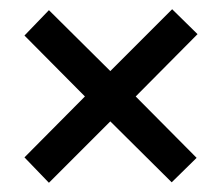

<svg xmlns="http://www.w3.org/2000/svg" viewBox="-20 -645 481 416"><path d="M353 -625 219 -491 86 -623 33 -568 164 -436 33 -304 86 -249 219 -382 352 -250 406 -303 274 -436 408 -571Z"/></svg>

Font: Noto Sans Kannada UI ExtraCondensed Medium
Style: Regular
Weight: 500
Width: 2
Designer: Jelle Bosma - Monotype Design Team
Foundry: Monotype Imaging Inc.
Version: Version 2.005